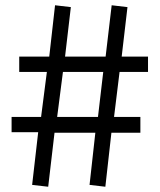

<svg xmlns="http://www.w3.org/2000/svg" viewBox="-20 -707 606 729"><path d="M163 2 102 -5 125 -205H24V-263H136L158 -434H53V-492H167L189 -687L249 -680L227 -492H381L404 -687L464 -680L442 -492H542V-434H434L413 -263H513V-203H403L380 2L320 -5L342 -203H187ZM197 -263H352L372 -434H219Z"/></svg>

Font: Teachers
Style: Regular
Weight: 400
Designer: Alfredo Marco Pradil, Chank Diesel
Version: Version 1.001